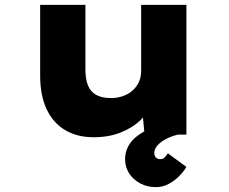

<svg xmlns="http://www.w3.org/2000/svg" viewBox="-20 -553 940 789"><path d="M365 11Q297 11 247.5 -18.5Q198 -48 171.5 -104.5Q145 -161 145 -242V-533H331V-268Q331 -228 341.5 -202Q352 -176 375.5 -163Q399 -150 436 -150Q461 -150 483.5 -157.5Q506 -165 523 -179.5Q540 -194 550 -214.5Q560 -235 560 -261V-533H746V0H574L564 -108L599 -120Q587 -87 555 -57Q523 -27 474.5 -8Q426 11 365 11ZM620 216Q585 216 556 200.5Q527 185 510.5 159Q494 133 494 101Q494 75 505 52Q516 29 538 10.5Q560 -8 593 -23Q626 -38 669 -49L712 0Q686 6 663.5 17.5Q641 29 627.5 44Q614 59 614 76Q614 87 620.5 94Q627 101 639 101Q649 101 655.5 95Q662 89 670 77L746 133Q735 152 716 171Q697 190 673 203Q649 216 620 216Z"/></svg>

Font: Lexend Mega ExtraBold
Style: Regular
Weight: 800
Designer: Bonnie Shaver-Troup, Thomas Jockin
Foundry: Lexend
Version: Version 1.007